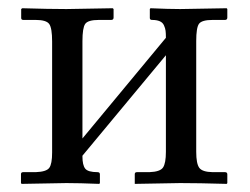

<svg xmlns="http://www.w3.org/2000/svg" viewBox="-20 -451 617 473"><path d="M143.6 -428.7Q143.6 -428.7 257.8 -430.7L259.8 -428.7V-407.7Q259.8 -401.9 253.9 -401.9H223.6Q196.8 -401.9 189.9 -392.1Q183.1 -382.3 183.1 -349.6V-109.9L388.7 -357.9Q388.7 -369.1 387.9 -375.2Q387.2 -381.3 384 -388.4Q380.9 -395.5 373.5 -398.7Q366.2 -401.9 354.5 -401.9Q349.1 -401.9 349.1 -406.7V-428.7L350.6 -430.7Q395.5 -428.7 423.8 -428.7L538.6 -430.7L540 -428.7V-407.7Q540 -401.9 534.2 -401.9H503.9Q477.1 -401.9 470.2 -392.3Q463.4 -382.8 463.4 -350.1V-77.1Q463.4 -47.9 470.9 -37.6Q478.5 -27.3 503.9 -26.9H534.2Q540 -26.9 540 -21.5V0L538.6 2Q468.3 0 423.8 0L312 2V0V-22Q312 -26.9 317.4 -26.9H348.1Q374.5 -27.8 381.6 -38.3Q388.7 -48.8 388.7 -77.1V-314.9L183.1 -67.4V-65.4Q183.1 -44.4 189.9 -35.6Q196.8 -26.9 220.2 -26.9Q226.1 -26.9 226.1 -21.5V0L224.6 2Q175.3 0 143.6 0L33.2 2L31.7 0V-22Q31.7 -26.9 37.1 -26.9H67.9Q94.2 -27.8 101.3 -37.4Q108.4 -46.9 108.4 -75.2V-348.6Q108.4 -381.8 101.3 -391.8Q94.2 -401.9 67.9 -401.9H37.6Q32.2 -401.9 32.2 -406.7V-428.7L34.7 -430.7Q101.1 -428.7 143.6 -428.7Z"/></svg>

Font: Libertinage
Style: l
Weight: 400
Designer: OSP
Foundry: OSP
Version: Version 1.0; 2008; OFL relea